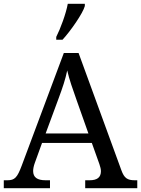

<svg xmlns="http://www.w3.org/2000/svg" viewBox="-20 -994 745 1014"><path d="M277 -784H310C352 -829 418 -924 428 -962V-974H338C329 -923 299 -842 277 -799ZM0 0H244V-42H221C177 -42 155 -57 155 -91C155 -102 158 -118 164 -134L202 -239H465L505 -127C510 -112 513 -101 513 -90C513 -57 493 -42 453 -42H430V0H705V-42H692C653 -42 636 -53 621 -95L395 -714H317L95 -120C71 -56 58 -42 19 -42H0ZM221 -289 289 -473C312 -535 325 -574 335 -622C346 -574 364 -523 385 -464L447 -289Z"/></svg>

Font: Noto Serif Thai
Style: Regular
Weight: 400
Designer: Monotype Design Team
Foundry: Monotype Imaging Inc.
Version: Version 1.901